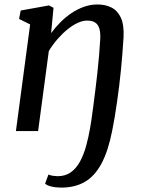

<svg xmlns="http://www.w3.org/2000/svg" viewBox="-20 -587 646 860"><path d="M254.9 253.3Q230.9 253.3 210.7 248.6Q190.5 244 182 235.3L197.1 194.7Q205.2 198.8 218 200.5Q230.7 202.2 237.7 202.2Q272.6 202.2 297.1 184.8Q321.5 167.5 338.1 137Q354.7 106.6 365.7 67Q376.6 27.4 384.2 -16.9Q386.3 -28.4 389.8 -52.4Q393.4 -76.4 397.6 -109.2Q401.8 -142.1 406.7 -180.3Q411.6 -218.5 416 -258.8Q420.5 -299.2 423.8 -338.6Q427.2 -378.1 429 -412.4Q430.4 -441.7 424.8 -459.8Q419.2 -477.9 405.7 -486.4Q392.3 -494.8 370.1 -494.8Q350.9 -494.8 328.7 -484.8Q306.5 -474.7 283.5 -456.4Q260.6 -438.1 238.8 -413.2Q216.9 -388.3 198.7 -358.6L150.7 0H51.3L115 -477.6L65.5 -502.2L72.7 -539.9L199.5 -562.7L219.7 -552.1L208.9 -438.6Q227.2 -463.8 250.2 -486.9Q273.3 -510.1 299.9 -528.1Q326.6 -546 356 -556.5Q385.5 -567 416.4 -567Q452.2 -567 479.5 -553.2Q506.8 -539.4 521.5 -507.4Q536.1 -475.4 533.4 -420Q531.2 -384.5 528.3 -348.1Q525.5 -311.6 521.9 -274.8Q518.3 -238 513.8 -202Q509.3 -166 504.3 -130.9Q499.3 -95.9 493.9 -63.2Q488.4 -30.5 482.3 -0.4Q464.3 90.4 434.2 146.3Q404 202.2 359.8 227.7Q315.7 253.3 254.9 253.3Z"/></svg>

Font: Merriweather Light
Style: Italic
Weight: 300
Italic angle: -7.8°
Designer: Eben Sorkin
Foundry: Eben Sorkin
Version: Version 2.101